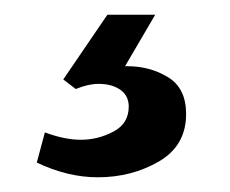

<svg xmlns="http://www.w3.org/2000/svg" viewBox="-20 -20 313 261"><path d="M191 0H126L66 88L83 101Q100 94 114 94Q132 94 143.5 102Q155 110 155 125Q155 148 134 159Q113 170 90 170Q68 170 41 160L30 201Q72 221 113 221Q159 221 196 199.5Q233 178 233 135Q233 100 208.5 85Q184 70 153 70H150Z"/></svg>

Font: Geom Light
Style: Regular
Weight: 300
Version: Version 1.102